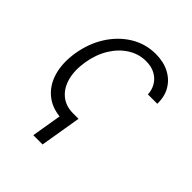

<svg xmlns="http://www.w3.org/2000/svg" viewBox="-202 -673 964 964"><g transform="rotate(45 279.5 -191.0)"><path d="M298.8 -48.3 262.2 170.4H196.3L232.9 -48.3ZM250.5 11.7Q177.2 11.7 128.7 -24.7Q80.1 -61 60.8 -124.8Q41.5 -188.5 54.7 -270Q68.4 -352.1 109.1 -415.8Q149.9 -479.5 210.4 -516.4Q271 -553.2 343.3 -553.2Q398.4 -553.2 439.7 -531.7Q481 -510.3 503.7 -471.7Q526.4 -433.1 524.9 -381.3H458.5Q457 -412.6 441.9 -438Q426.8 -463.4 399.4 -478.3Q372.1 -493.2 334 -493.2Q282.7 -493.2 238.5 -465.3Q194.3 -437.5 163.8 -388.2Q133.3 -338.9 122.1 -272.9Q111.3 -207 125 -156.2Q138.7 -105.5 173.6 -76.9Q208.5 -48.3 260.7 -48.3Z"/></g></svg>

Font: Inter Light
Style: Italic
Weight: 300
Italic angle: -9.3988°
Designer: Rasmus Andersson
Foundry: rsms
Version: Version 4.001;git-66647c0bb